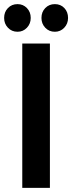

<svg xmlns="http://www.w3.org/2000/svg" viewBox="-22 -911 350 931"><path d="M63 -891Q90 -891 108.5 -872Q127 -853 127 -824Q127 -796 108.5 -776.5Q90 -757 63 -757Q35 -757 16.5 -776.5Q-2 -796 -2 -824Q-2 -853 16.5 -872Q35 -891 63 -891ZM308 -824Q308 -796 289.5 -776.5Q271 -757 244 -757Q216 -757 197.5 -776.5Q179 -796 179 -824Q179 -853 197.5 -872Q216 -891 244 -891Q272 -891 290 -872Q308 -853 308 -824ZM86 -700H220V0H86Z"/></svg>

Font: Montserrat arm Medium
Style: Regular
Weight: 500
Designer: Julieta Ulanovsky
Foundry: Julieta Ulanovsky
Version: Version 6.000;PS 006.000;hotconv 1.0.88;makeotf.lib2.5.64775